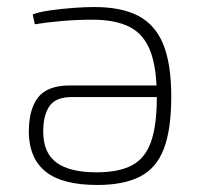

<svg xmlns="http://www.w3.org/2000/svg" viewBox="-20 -514 573 546"><path d="M257 12Q158 12 111 -25Q64 -62 62 -134Q61 -201 87.5 -236Q114 -271 179 -271H448V-238H184Q137 -238 119.5 -210.5Q102 -183 103 -136Q104 -78 141.5 -51Q179 -24 255 -24Q318 -24 355.5 -44Q393 -64 409.5 -111Q426 -158 426 -237Q426 -322 407 -370Q388 -418 347.5 -438Q307 -458 243 -458Q197 -458 153 -454Q109 -450 79 -445L73 -473Q91 -480 122.5 -484.5Q154 -489 188 -491.5Q222 -494 248 -494Q326 -494 374 -468.5Q422 -443 444.5 -387.5Q467 -332 467 -239Q467 -146 446 -91Q425 -36 378.5 -12Q332 12 257 12Z"/></svg>

Font: Exo 2 ExtraLight
Style: Regular
Weight: 250
Designer: Natanael Gama
Foundry: Natanael Gama
Version: Version 2.010